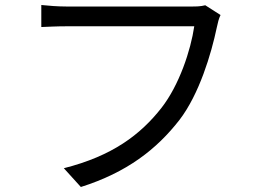

<svg xmlns="http://www.w3.org/2000/svg" viewBox="-20 -725 1040 767"><path d="M861 -665 800 -704C781 -699 762 -699 747 -699C701 -699 302 -699 245 -699C212 -699 173 -702 145 -705V-617C171 -618 205 -620 245 -620C302 -620 698 -620 756 -620C742 -524 696 -385 625 -294C541 -187 429 -102 235 -53L303 22C487 -36 606 -129 697 -246C776 -349 824 -510 846 -615C850 -634 854 -651 861 -665Z"/></svg>

Font: Noto Sans KR
Style: Regular
Weight: 400
Designer: Ryoko NISHIZUKA 西塚涼子 (kana, bopomofo & ideographs); Paul D. Hunt (Latin, Greek & Cyrillic); Sandoll Communications 산돌커뮤니
Foundry: Adobe
Version: Version 2.004;hotconv 1.0.118;makeotfexe 2.5.65603